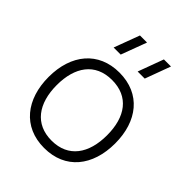

<svg xmlns="http://www.w3.org/2000/svg" viewBox="-222 -891 1026 1026"><g transform="rotate(45 291.5 -378.0)"><path d="M409.5 -627.5 463 -772.5H409.5L356 -627.5ZM228 -627.5 282 -772.5H228.5L174.5 -627.5ZM291.5 15C451 15 543 -100.5 543 -271C543 -438 452.5 -555 291.5 -555C133.5 -555 40 -440.5 40 -271C40 -103 131 15 291.5 15ZM291.5 -41C167 -41 101.5 -131.5 101.5 -271C101.5 -406 163.5 -499 291.5 -499C417.5 -499 481.5 -410 481.5 -271C481.5 -133.5 418.5 -41 291.5 -41Z"/></g></svg>

Font: Vela Sans Light
Style: Regular
Weight: 300
Designer: Principal design: Mikhail Sharanda - project Manrope.
Design modification: Ravid Balaliev
Foundry: Mikhail Sharanda
Version: Version 1.001